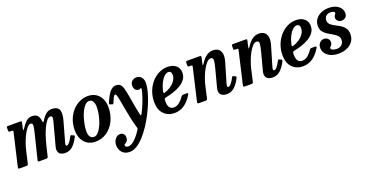

<svg xmlns="http://www.w3.org/2000/svg" viewBox="-34 -1277 4360 2274"><g transform="rotate(-20 2146.5 -139.5)"><path d="M67 -520H213Q229.5 -520 234 -517.8Q238.5 -515.5 235.5 -501.5L220.5 -436Q216 -414.5 219.8 -411.2Q223.5 -408 238 -432Q264.5 -475.5 296 -503.8Q327.5 -532 368 -532Q415.5 -532 437.5 -508.8Q459.5 -485.5 464 -440.5Q467 -420 472 -419.5Q477 -419 488.5 -437.5Q516 -483 546.8 -507.5Q577.5 -532 617 -532Q661 -532 687 -515Q713 -498 717.5 -456.2Q722 -414.5 700.5 -341L635.5 -109Q633 -102 631 -91.5Q629 -81 629 -77.5Q629 -63 641.5 -63Q656.5 -63 676 -86.5Q695.5 -110 714 -149Q719 -158.5 722.8 -161Q726.5 -163.5 736.5 -159L754.5 -151Q766 -146.5 767.5 -142.2Q769 -138 763 -125Q731 -62.5 692 -24.8Q653 13 596 13Q553.5 13 530 -5.8Q506.5 -24.5 506.5 -61.5Q506.5 -69.5 508.5 -81.2Q510.5 -93 513 -102L572.5 -324Q583 -363 590.8 -392.2Q598.5 -421.5 595.8 -437.8Q593 -454 572 -454Q550.5 -454 528.2 -427.5Q506 -401 485 -357.5Q464 -314 446.5 -261.8Q429 -209.5 416.5 -158.5L383 -20.5Q380 -8.5 375.8 -4.2Q371.5 0 356 0H278Q257 0 255.2 -4.5Q253.5 -9 257.5 -26.5L333 -332.5Q347 -388.5 349.5 -421.2Q352 -454 324 -454Q305 -454 282.5 -429Q260 -404 237.8 -362.2Q215.5 -320.5 196.8 -269.5Q178 -218.5 166.5 -167L133.5 -22.5Q130.5 -9 126.5 -4.5Q122.5 0 105.5 0H32.5Q9 0 7 -5.2Q5 -10.5 9.5 -29L101.5 -425.5Q105 -441.5 103.2 -445.8Q101.5 -450 86.5 -450H70Q56 -450 51.5 -453Q47 -456 47 -471V-496.5Q47 -511 49.8 -515.5Q52.5 -520 67 -520Z M790.5 -200Q790.5 -272 813.2 -332.5Q836 -393 875.5 -437.2Q915 -481.5 966 -505.8Q1017 -530 1073.5 -530Q1132 -530 1174 -502.8Q1216 -475.5 1238 -429.2Q1260 -383 1260 -326Q1260 -229.5 1223 -153.5Q1186 -77.5 1122.5 -33.8Q1059 10 979.5 10Q917.5 10 875.2 -18.5Q833 -47 811.8 -94.8Q790.5 -142.5 790.5 -200ZM915 -139Q915 -98 932 -74Q949 -50 981 -50Q1005.5 -50 1027.8 -71.2Q1050 -92.5 1068.8 -127.8Q1087.5 -163 1101.5 -205.5Q1115.5 -248 1123 -291.2Q1130.5 -334.5 1130.5 -371.5Q1130.5 -412.5 1115.5 -441.2Q1100.5 -470 1068.5 -470Q1042 -470 1018.8 -447.8Q995.5 -425.5 976.2 -388.5Q957 -351.5 943.5 -307.5Q930 -263.5 922.5 -219.2Q915 -175 915 -139Z M1668 -394Q1641.5 -394 1625.8 -414.5Q1610 -435 1610.5 -465.5Q1610.5 -499.5 1633.2 -520.2Q1656 -541 1689 -541Q1728.5 -541 1751.8 -512.8Q1775 -484.5 1775 -442.5Q1775 -401.5 1760.8 -344Q1746.5 -286.5 1721 -220.2Q1695.5 -154 1661.2 -86.2Q1627 -18.5 1586.2 43.5Q1545.5 105.5 1501.2 154.5Q1457 203.5 1411.5 232.5Q1366 261.5 1322 262Q1258.5 264 1224.5 226Q1190.5 188 1190.5 131.5Q1190.5 104 1202 79.5Q1213.5 55 1233.2 39.5Q1253 24 1277.5 24Q1304 24 1320.5 40.2Q1337 56.5 1337 86.5Q1336.5 110.5 1328.5 123.8Q1320.5 137 1310.2 144Q1300 151 1292.2 155.5Q1284.5 160 1284.5 166.5Q1284.5 179 1294.5 187.2Q1304.5 195.5 1324.5 195.5Q1361 195.5 1404 155Q1447 114.5 1484.5 56.5Q1494.5 41.5 1496.5 36.8Q1498.5 32 1493 12.5Q1476.5 -41 1462.8 -104.5Q1449 -168 1438 -229.8Q1427 -291.5 1418 -340.2Q1409 -389 1401.5 -412.5Q1399 -420.5 1395 -427.8Q1391 -435 1382.5 -435Q1371 -435 1358 -408.8Q1345 -382.5 1332 -348.5Q1328.5 -340 1325.2 -337.8Q1322 -335.5 1314 -338L1289 -346.5Q1278 -349.5 1278.8 -354.2Q1279.5 -359 1283.5 -370Q1300 -411.5 1321 -449.5Q1342 -487.5 1369 -511.2Q1396 -535 1430 -535Q1468.5 -535 1486.8 -513.8Q1505 -492.5 1515 -454.5Q1528.5 -400 1542.5 -312.5Q1556.5 -225 1577.5 -124.5Q1583 -98.5 1588.2 -99.5Q1593.5 -100.5 1603.5 -120Q1635 -181.5 1657 -238.2Q1679 -295 1690.5 -337.5Q1702 -380 1702 -397.5Q1702 -404.5 1698.5 -404.5Q1694.5 -404.5 1689 -399.2Q1683.5 -394 1668 -394Z M1788.5 -193Q1788.5 -264.5 1812 -326.2Q1835.5 -388 1876 -434Q1916.5 -480 1968.5 -505.8Q2020.5 -531.5 2078 -531.5Q2143 -531.5 2182.8 -498.8Q2222.5 -466 2222.5 -406.5Q2222.5 -359.5 2196.2 -324.2Q2170 -289 2127.5 -264Q2085 -239 2035.5 -223Q1986 -207 1940 -198Q1926 -195.5 1921.2 -189Q1916.5 -182.5 1916.5 -163.5Q1914.5 -108 1933 -80.8Q1951.5 -53.5 1987 -53.5Q2027.5 -53.5 2060.8 -81.5Q2094 -109.5 2118.5 -147.5Q2123 -154.5 2127.8 -156.8Q2132.5 -159 2145 -159H2181.5Q2198 -159 2201.2 -155.2Q2204.5 -151.5 2197.5 -138.5Q2175.5 -100 2143.8 -65.8Q2112 -31.5 2069.2 -10Q2026.5 11.5 1972.5 11.5Q1893 11.5 1840.8 -41.5Q1788.5 -94.5 1788.5 -193ZM1947.5 -256Q1988 -268.5 2024 -293Q2060 -317.5 2083 -350.8Q2106 -384 2106 -423Q2106 -444.5 2096.8 -457.5Q2087.5 -470.5 2066 -470.5Q2041 -470.5 2014.8 -446.2Q1988.5 -422 1966.8 -380Q1945 -338 1933 -285Q1929 -267.5 1930.5 -259.5Q1932 -251.5 1947.5 -256Z M2326 -520H2474.5Q2493 -520 2496.5 -516.2Q2500 -512.5 2497 -497.5L2482 -430.5Q2477 -406.5 2480.5 -405.8Q2484 -405 2498.5 -428Q2531 -479 2568.8 -505.5Q2606.5 -532 2652.5 -532Q2688 -532 2715.8 -514Q2743.5 -496 2752 -454.2Q2760.5 -412.5 2738.5 -341L2670 -109Q2668 -102.5 2666 -91.8Q2664 -81 2664 -77.5Q2664 -61.5 2677 -61.5Q2693.5 -61.5 2713.8 -85.8Q2734 -110 2753.5 -148.5Q2758.5 -158.5 2762.2 -162.2Q2766 -166 2774.5 -162L2797 -151.5Q2805.5 -147 2807 -143Q2808.5 -139 2803 -127.5Q2771.5 -64 2730.2 -25.5Q2689 13 2634 13Q2591 13 2566 -5.8Q2541 -24.5 2541 -61.5Q2541 -80 2547.5 -102L2606 -324Q2622 -383 2623.5 -417.5Q2625 -452 2592.5 -452Q2569.5 -452 2544.8 -426.5Q2520 -401 2496.8 -359.2Q2473.5 -317.5 2454.8 -267.2Q2436 -217 2424.5 -167.5L2392.5 -25.5Q2389.5 -12 2385.2 -6Q2381 0 2364 0H2294.5Q2271.5 0 2267.5 -4.5Q2263.5 -9 2267.5 -27L2361 -430.5Q2364 -444 2360.8 -447Q2357.5 -450 2345 -450H2323.5Q2311 -450 2308.2 -454.8Q2305.5 -459.5 2305.5 -473V-498.5Q2305.5 -512.5 2309 -516.2Q2312.5 -520 2326 -520Z M2904 -520H3052.5Q3071 -520 3074.5 -516.2Q3078 -512.5 3075 -497.5L3060 -430.5Q3055 -406.5 3058.5 -405.8Q3062 -405 3076.5 -428Q3109 -479 3146.8 -505.5Q3184.5 -532 3230.5 -532Q3266 -532 3293.8 -514Q3321.5 -496 3330 -454.2Q3338.5 -412.5 3316.5 -341L3248 -109Q3246 -102.5 3244 -91.8Q3242 -81 3242 -77.5Q3242 -61.5 3255 -61.5Q3271.5 -61.5 3291.8 -85.8Q3312 -110 3331.5 -148.5Q3336.5 -158.5 3340.2 -162.2Q3344 -166 3352.5 -162L3375 -151.5Q3383.5 -147 3385 -143Q3386.5 -139 3381 -127.5Q3349.5 -64 3308.2 -25.5Q3267 13 3212 13Q3169 13 3144 -5.8Q3119 -24.5 3119 -61.5Q3119 -80 3125.5 -102L3184 -324Q3200 -383 3201.5 -417.5Q3203 -452 3170.5 -452Q3147.5 -452 3122.8 -426.5Q3098 -401 3074.8 -359.2Q3051.5 -317.5 3032.8 -267.2Q3014 -217 3002.5 -167.5L2970.5 -25.5Q2967.5 -12 2963.2 -6Q2959 0 2942 0H2872.5Q2849.5 0 2845.5 -4.5Q2841.5 -9 2845.5 -27L2939 -430.5Q2942 -444 2938.8 -447Q2935.5 -450 2923 -450H2901.5Q2889 -450 2886.2 -454.8Q2883.5 -459.5 2883.5 -473V-498.5Q2883.5 -512.5 2887 -516.2Q2890.5 -520 2904 -520Z M3406.5 -193Q3406.5 -264.5 3430 -326.2Q3453.5 -388 3494 -434Q3534.5 -480 3586.5 -505.8Q3638.5 -531.5 3696 -531.5Q3761 -531.5 3800.8 -498.8Q3840.5 -466 3840.5 -406.5Q3840.5 -359.5 3814.2 -324.2Q3788 -289 3745.5 -264Q3703 -239 3653.5 -223Q3604 -207 3558 -198Q3544 -195.5 3539.2 -189Q3534.5 -182.5 3534.5 -163.5Q3532.5 -108 3551 -80.8Q3569.5 -53.5 3605 -53.5Q3645.5 -53.5 3678.8 -81.5Q3712 -109.5 3736.5 -147.5Q3741 -154.5 3745.8 -156.8Q3750.5 -159 3763 -159H3799.5Q3816 -159 3819.2 -155.2Q3822.5 -151.5 3815.5 -138.5Q3793.5 -100 3761.8 -65.8Q3730 -31.5 3687.2 -10Q3644.5 11.5 3590.5 11.5Q3511 11.5 3458.8 -41.5Q3406.5 -94.5 3406.5 -193ZM3565.5 -256Q3606 -268.5 3642 -293Q3678 -317.5 3701 -350.8Q3724 -384 3724 -423Q3724 -444.5 3714.8 -457.5Q3705.5 -470.5 3684 -470.5Q3659 -470.5 3632.8 -446.2Q3606.5 -422 3584.8 -380Q3563 -338 3551 -285Q3547 -267.5 3548.5 -259.5Q3550 -251.5 3565.5 -256Z M4126.5 -127.5Q4127 -160.5 4105.8 -182.2Q4084.5 -204 4053.5 -221.2Q4022.5 -238.5 3991.2 -258Q3960 -277.5 3939 -305Q3918 -332.5 3918 -375Q3918 -425.5 3944.5 -461.2Q3971 -497 4014.5 -516Q4058 -535 4109.5 -535Q4186.5 -535 4231.8 -499.2Q4277 -463.5 4277 -409Q4277 -376.5 4256.8 -358.2Q4236.5 -340 4205.5 -340Q4179 -340 4160.5 -357Q4142 -374 4142 -397Q4142.5 -413.5 4148 -422.8Q4153.5 -432 4159.2 -438.8Q4165 -445.5 4165 -454Q4165 -465 4150.8 -471.8Q4136.5 -478.5 4115.5 -478.5Q4077.5 -478.5 4056.2 -458.5Q4035 -438.5 4035 -404.5Q4035 -377.5 4050.5 -359.5Q4066 -341.5 4090.2 -327.5Q4114.5 -313.5 4141.8 -299.5Q4169 -285.5 4193.5 -267.5Q4218 -249.5 4233.2 -222.8Q4248.5 -196 4248.5 -156.5Q4248.5 -101.5 4220.5 -63.2Q4192.5 -25 4144.8 -5Q4097 15 4038 15Q3987 15 3945.8 -2.2Q3904.5 -19.5 3880.2 -50.5Q3856 -81.5 3856 -123Q3856 -161 3878 -185Q3900 -209 3933 -209Q3963 -209 3981.2 -191.2Q3999.5 -173.5 3999.5 -146Q3999 -125 3991 -113.5Q3983 -102 3975 -94.8Q3967 -87.5 3967 -79Q3967 -65 3987.2 -55.2Q4007.5 -45.5 4040 -45.5Q4077.5 -45.5 4102 -68.5Q4126.5 -91.5 4126.5 -127.5Z"/></g></svg>

Font: Besley* Narrow Semi
Style: Italic
Weight: 600
Width: 4
Italic angle: -13°
Designer: Owen Earl
Foundry: indestructible type*
Version: Version 3.000; ttfautohint (v1.8.3)